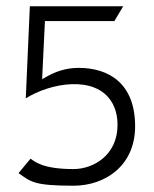

<svg xmlns="http://www.w3.org/2000/svg" viewBox="-20 -590 490 611"><path d="M39 -39C78 -12 86 1 214 1C315 1 410 -63 410 -188C410 -326 325 -374 230 -374C190 -374 157 -362 130 -347L114 -338L123 -523H344L372 -570H75L62 -277C140 -326 282 -352 335 -266C347 -247 354 -222 354 -192C354 -97 278 -52 214 -52C113 -52 90 -77 77 -85Z"/></svg>

Font: Charger Sport
Style: ExLit
Weight: 200
Designer: Jasper
Foundry: Cannot Into Space Fonts
Version: Version 1.1